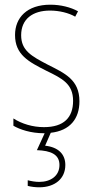

<svg xmlns="http://www.w3.org/2000/svg" viewBox="-20 -557 396 817"><path d="M258 145C258 99 228 69 172 63L196 8C278 -1 318 -52 318 -126C318 -218 256 -245 183 -282C114 -318 70 -342 70 -407C70 -476 119 -512 193 -512C232 -512 273 -502 300 -486L312 -509C281 -526 239 -537 194 -537C95 -537 44 -482 44 -408C44 -324 102 -294 177 -256C245 -223 291 -200 291 -128C291 -57 252 -16 167 -16C119 -16 73 -30 37 -53V-22C64 -6 111 10 167 10H170L137 82C196 84 233 100 233 145C233 192 195 217 147 217C131 217 113 214 98 210V234C113 238 131 240 147 240C214 240 258 203 258 145Z"/></svg>

Font: Noto Sans Ethiopic Condensed Thin
Style: Regular
Weight: 100
Width: 3
Designer: Monotype Design Team
Foundry: Monotype Imaging Inc.
Version: Version 2.102